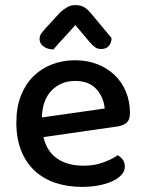

<svg xmlns="http://www.w3.org/2000/svg" viewBox="-20 -718 567 752"><path d="M150 -181Q164 -124 204.5 -96.5Q245 -69 308 -69Q350 -69 385 -82Q420 -95 441 -110Q469 -94 469 -65Q469 -48 456 -33.5Q443 -19 420.5 -8.5Q398 2 367.5 8Q337 14 302 14Q244 14 196.5 -2Q149 -18 115 -50Q81 -82 62.5 -129Q44 -176 44 -238Q44 -298 62 -343.5Q80 -389 111 -419.5Q142 -450 184 -466Q226 -482 274 -482Q322 -482 361.5 -466.5Q401 -451 429.5 -423.5Q458 -396 473.5 -358Q489 -320 489 -275Q489 -250 477 -238.5Q465 -227 442 -223ZM274 -401Q219 -401 182.5 -364Q146 -327 144 -258L390 -293Q386 -338 357 -369.5Q328 -401 274 -401ZM275 -620Q251 -592 230 -570Q209 -548 189 -524Q165 -525 150 -536.5Q135 -548 135 -565Q135 -578 142.5 -588Q150 -598 163 -612L216 -670Q231 -683 244.5 -690.5Q258 -698 275 -698Q294 -698 307.5 -691Q321 -684 337 -665L417 -569Q417 -552 407 -539Q397 -526 376 -526Q362 -526 352.5 -533Q343 -540 333 -551Z"/></svg>

Font: Baloo 2 Medium
Style: Regular
Weight: 500
Designer: Sarang Kulkarni and Ek Type
Foundry: Ek Type
Version: Version 1.640;hotconv 1.0.111;makeotfexe 2.5.65597; ttfautoh